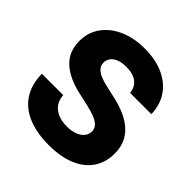

<svg xmlns="http://www.w3.org/2000/svg" viewBox="-196 -891 1054 1054"><g transform="rotate(45 331.0 -364.0)"><path d="M337.4 10.3Q245.1 10.3 177.5 -17.6Q109.9 -45.4 72.8 -101.3Q35.6 -157.2 34.7 -240.2H200.2Q202.6 -205.1 219.7 -181.2Q236.8 -157.2 266.6 -144.8Q296.4 -132.3 335.9 -132.3Q372.1 -132.3 398.2 -142.3Q424.3 -152.3 438.7 -169.9Q453.1 -187.5 453.1 -210.4Q453.1 -231.4 440.2 -246.3Q427.2 -261.2 400.9 -272.5Q374.5 -283.7 333.5 -293L257.3 -310.1Q160.2 -331.5 106.4 -381.1Q52.7 -430.7 52.7 -512.2Q52.7 -580.1 89.1 -630.6Q125.5 -681.2 189.5 -709.5Q253.4 -737.8 336.4 -737.8Q421.4 -737.8 483.6 -709.2Q545.9 -680.7 580.3 -629.2Q614.7 -577.6 616.2 -508.3H451.2Q447.8 -549.3 418.2 -572.3Q388.7 -595.2 336.4 -595.2Q302.7 -595.2 278.8 -585.9Q254.9 -576.7 242.7 -560.3Q230.5 -543.9 230.5 -522.9Q230.5 -501.5 243.4 -486.3Q256.3 -471.2 281 -460.7Q305.7 -450.2 339.8 -442.9L402.8 -428.7Q457.5 -417 499.3 -397.9Q541 -378.9 569.6 -352.5Q598.1 -326.2 612.8 -291.3Q627.4 -256.3 627.4 -212.9Q627.4 -143.6 592.8 -93.3Q558.1 -43 493.2 -16.4Q428.2 10.3 337.4 10.3Z"/></g></svg>

Font: Inter 18pt ExtraBold
Style: Regular
Weight: 800
Designer: Rasmus Andersson
Foundry: rsms
Version: Version 4.001;git-66647c0bb